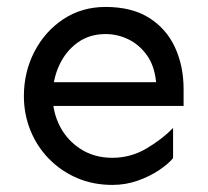

<svg xmlns="http://www.w3.org/2000/svg" viewBox="-20 -518 598 553"><path d="M303.7 14.6Q248 14.6 201.7 -5.4Q155.3 -25.4 120.6 -61Q85.9 -96.7 67.4 -143.1Q48.8 -189.5 48.8 -241.2Q48.8 -310.5 79.1 -369.1Q109.4 -427.7 162.6 -462.9Q215.8 -498 284.2 -498Q359.4 -498 409.2 -466.8Q459 -435.5 483.9 -381.8Q508.8 -328.1 508.8 -260.7V-212.9H124V-281.2H429.7Q424.8 -329.1 402.8 -359.4Q380.9 -389.6 349.6 -404.8Q318.4 -419.9 284.2 -419.9Q237.3 -419.9 203.1 -395Q168.9 -370.1 150.4 -329.6Q131.8 -289.1 131.8 -241.2Q131.8 -194.3 152.8 -153.8Q173.8 -113.3 212.9 -88.4Q252 -63.5 303.7 -63.5Q356.4 -63.5 401.9 -90.3Q447.3 -117.2 478.5 -149.4V-62.5Q464.8 -45.9 438 -27.8Q411.1 -9.8 376.5 2.4Q341.8 14.6 303.7 14.6Z"/></svg>

Font: Sen
Style: Regular
Weight: 400
Designer: Kosal Sen, Philatype
Foundry: Philatype
Version: Version 2.000;gftools[0.9.31]